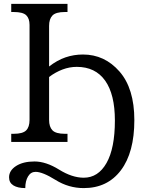

<svg xmlns="http://www.w3.org/2000/svg" viewBox="-20 -734 763 993"><path d="M110.8 238.8Q71.8 238.8 49.3 224.9Q26.9 210.9 26.9 183.1Q26.9 147.9 63.2 124.5Q99.6 101.1 158.2 101.1Q217.8 101.1 285.4 143.1Q353 185.1 413.1 185.1Q487.8 185.1 531 108.9Q574.2 32.7 574.2 -110.8Q574.2 -246.1 523.7 -317.1Q473.1 -388.2 377 -388.2Q339.4 -388.2 303.2 -374.5Q267.1 -360.8 233.9 -335.9V-113.8Q233.9 -78.1 251.2 -60.1Q268.6 -42 315.9 -42H329.1V0H38.1V-42H50.8Q97.7 -42 115.2 -59.6Q132.8 -77.1 132.8 -113.8V-605Q132.8 -638.7 115.5 -655.3Q98.1 -671.9 50.8 -671.9H38.1V-713.9H329.1V-671.9H315.9Q268.6 -671.9 251.2 -653.8Q233.9 -635.7 233.9 -600.1V-390.1Q275.4 -422.4 318.6 -437.3Q361.8 -452.1 409.2 -452.1Q521 -452.1 597.9 -364.3Q674.8 -276.4 674.8 -112.8Q674.8 54.7 605.2 146.7Q535.6 238.8 413.1 238.8Q335 238.8 267.6 196.8Q200.2 154.8 164.1 154.8Q139.2 154.8 125 178.5Q110.8 202.1 110.8 238.8Z"/></svg>

Font: Droid Serif
Style: Regular
Weight: 400
Designer: Monotype Design team
Foundry: Monotype Imaging Inc.
Version: Version 1.03